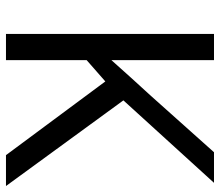

<svg xmlns="http://www.w3.org/2000/svg" viewBox="-68 -686 754 659"><g transform="rotate(90 309.5 -357.0)"><path d="M619 0H513L260 -341L187 -277V0H97V-714H187V-362Q217 -396 248 -430Q279 -464 310 -498L503 -714H608L325 -403Z"/></g></svg>

Font: Noto Sans Tifinagh Tawellemmet
Style: Regular
Weight: 400
Designer: JamraPatel
Foundry: JamraPatel LLC
Version: Version 2.006; ttfautohint (v1.8.4.7-5d5b)